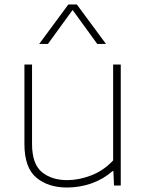

<svg xmlns="http://www.w3.org/2000/svg" viewBox="-20 -828 657 857"><path d="M279 9Q194.5 9 141.8 -35.5Q89 -80 89 -185V-540H123V-186Q123 -96 166.8 -60Q210.5 -24 280 -24Q332.5 -24 387.5 -45.2Q442.5 -66.5 485 -112V-540H519V0H489L486 -64H482Q441 -28 388.5 -9.5Q336 9 279 9ZM155 -632 285 -808H323L453 -632H414L304 -783.5L194 -632Z"/></svg>

Font: Encode Sans Expanded Expanded Thin
Style: Regular
Weight: 100
Width: 7
Designer: Multiple Designers
Foundry: Impallari Type
Version: Version 3.000; ttfautohint (v1.8.3) -l 8 -r 50 -G 200 -x 14 